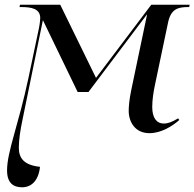

<svg xmlns="http://www.w3.org/2000/svg" viewBox="-20 -556 826 816"><path d="M74 240C113 240 144 212 150 153C83 146 60 117 60 72C60 39 66 -2 76 -49L162 -469H163L310 -165H356L604 -494H605L538 -174C529 -132 527 -100 527 -85C527 -38 554 10 615 10C665 10 713 -20 742 -46L737 -53C712 -38 695 -31 676 -31C645 -31 627 -56 627 -101C627 -131 632 -166 640 -202L694 -459C706 -518 736 -526 780 -526H784L786 -536H623L388 -225L236 -536H65L63 -526H71C114 -526 151 -519 151 -479C151 -473 149 -453 145 -434L101 -225C59 -26 10 88 10 168C10 222 37 240 74 240Z"/></svg>

Font: Noto Serif Display
Style: Italic
Weight: 400
Italic angle: -12°
Designer: Monotype Design Team
Foundry: Monotype Imaging Inc.
Version: Version 2.009